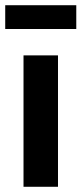

<svg xmlns="http://www.w3.org/2000/svg" viewBox="-32 -715 312 735"><path d="M190 0H58V-503H190ZM260 -604H-12V-695H260Z"/></svg>

Font: Wix Madefor Display
Style: Bold
Weight: 700
Designer: Dalton Maag Ltd
Foundry: Dalton Maag Ltd
Version: Version 3.100